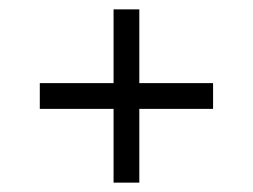

<svg xmlns="http://www.w3.org/2000/svg" viewBox="-20 -423 540 410"><path d="M222.5 -403H277.5V-245.5H435V-190.5H277.5V-33H222.5V-190.5H65V-245.5H222.5Z"/></svg>

Font: Newsreader Text SemiBold
Style: Regular
Weight: 600
Designer: Hugues Gentile
Foundry: Production Type
Version: Version 1.001